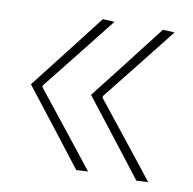

<svg xmlns="http://www.w3.org/2000/svg" viewBox="-63 -563 633 629"><g transform="rotate(10 253.5 -249.0)"><path d="M430 2Q381.5 -60.5 332.8 -123.5Q284 -186.5 235 -249Q284 -312 332.8 -374.5Q381.5 -437 430 -500L469 -498Q420.5 -436.5 371.8 -375Q323 -313.5 274 -252V-246Q323 -184.5 371.8 -123Q420.5 -61.5 469 0ZM230 2Q181.5 -60.5 132.8 -123.5Q84 -186.5 35 -249Q84 -312 132.8 -374.5Q181.5 -437 230 -500L269 -498Q220.5 -436.5 171.8 -375Q123 -313.5 74 -252V-246Q123 -184.5 171.8 -123Q220.5 -61.5 269 0Z"/></g></svg>

Font: Commissioner Loud Thin
Style: Regular
Weight: 100
Designer: Kostas Bartsokas
Foundry: Kostas Bartsokas
Version: Version 1.000; ttfautohint (v1.8.3)